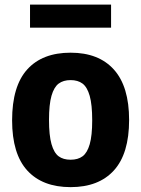

<svg xmlns="http://www.w3.org/2000/svg" viewBox="-20 -778 595 809"><path d="M31 -271Q31 -415 94.8 -485.5Q158.5 -556 277.5 -556Q396 -556 460 -484.8Q524 -413.5 524 -272.5Q524 -130.5 460 -60Q396 10.5 277.5 10.5Q159 10.5 95 -59.5Q31 -129.5 31 -271ZM368.5 -271Q368.5 -337 358 -374Q347.5 -411 327.8 -425.8Q308 -440.5 277.5 -440.5Q247 -440.5 227.2 -425.8Q207.5 -411 197 -374.5Q186.5 -338 186.5 -273Q186.5 -207.5 197 -170.8Q207.5 -134 227 -119.5Q246.5 -105 277.5 -105Q308.5 -105 328 -119.5Q347.5 -134 358 -170.2Q368.5 -206.5 368.5 -271ZM106.5 -661.5V-758.5H448V-661.5Z"/></svg>

Font: Encode Sans Semi Condensed
Style: Bold
Weight: 700
Width: 4
Designer: Multiple Designers
Foundry: Impallari Type
Version: Version 2.000